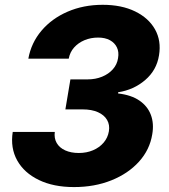

<svg xmlns="http://www.w3.org/2000/svg" viewBox="-20 -757 694 787"><path d="M283.2 9.8Q199.2 9.8 139.2 -19.3Q79.1 -48.3 50.5 -99.4Q22 -150.4 32.2 -216.3H204.6Q201.2 -190.4 212.4 -170.9Q223.6 -151.4 247.3 -140.6Q271 -129.9 303.2 -129.9Q335 -129.9 361.3 -141.1Q387.7 -152.3 404.8 -172.4Q421.9 -192.4 426.3 -218.8Q430.7 -245.1 418.9 -265.4Q407.2 -285.6 381.6 -297.1Q356 -308.6 318.4 -308.6H248L268.6 -431.6H338.9Q371.6 -431.6 398.4 -442.6Q425.3 -453.6 442.6 -473.1Q460 -492.7 463.9 -518.6Q468.3 -543.9 459.2 -562.7Q450.2 -581.5 430.4 -592.3Q410.6 -603 382.3 -603Q352.1 -603 326.4 -592.3Q300.8 -581.5 283.7 -562.3Q266.6 -543 261.7 -516.6H96.2Q107.9 -581.5 150.1 -631.3Q192.4 -681.2 257.3 -709.2Q322.3 -737.3 400.9 -737.3Q478.5 -737.3 533.9 -710.2Q589.4 -683.1 615.5 -636.5Q641.6 -589.8 631.8 -530.3Q622.1 -469.2 575.2 -429Q528.3 -388.7 464.4 -378.9L463.9 -374Q518.1 -367.7 551.5 -344.7Q585 -321.8 598.4 -286.1Q611.8 -250.5 604 -206.1Q593.8 -143.1 549.6 -94.2Q505.4 -45.4 436.5 -17.8Q367.7 9.8 283.2 9.8Z"/></svg>

Font: Inter 16pt ExtraBold
Style: Italic
Weight: 800
Italic angle: -9.3988°
Version: Version 4.001;git-66647c0bb